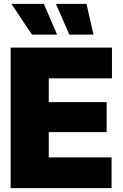

<svg xmlns="http://www.w3.org/2000/svg" viewBox="-20 -974 639 994"><path d="M35.2 0V-727.5H559.6V-568.4H232.4V-445.3H532.2V-290H232.4V-159.2H557.6V0ZM145.5 -794.9 39.1 -954.1H207L275.4 -794.9ZM338.9 -794.9 269.5 -954.1H427.7L463.9 -794.9Z"/></svg>

Font: Inter Tight Black
Style: Regular
Weight: 900
Designer: Rasmus Andersson
Foundry: rsms
Version: Version 3.004; ttfautohint (v1.8.4.7-5d5b)